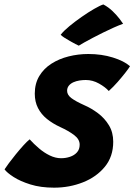

<svg xmlns="http://www.w3.org/2000/svg" viewBox="-62 -805 604 864"><path d="M181.5 39.5Q121 39.5 74.8 25Q28.5 10.5 -1.2 -8.8Q-31 -28 -41.5 -43Q-36 -52 -22.2 -70.5Q-8.5 -89 9 -110.5Q26.5 -132 43.2 -150.5Q60 -169 71.5 -178Q90 -157.5 113 -137.8Q136 -118 161.8 -105.5Q187.5 -93 213 -93Q234 -93 253.2 -99.5Q272.5 -106 284.5 -119.5Q296.5 -133 296.5 -154Q296.5 -178.5 271.2 -197.5Q246 -216.5 208.5 -233.5Q175 -249 149.2 -269.8Q123.5 -290.5 109 -318.8Q94.5 -347 94.5 -383.5Q94.5 -429 114.8 -462.8Q135 -496.5 169.5 -518.5Q204 -540.5 247 -551.2Q290 -562 335.5 -562Q395.5 -562 446 -546.2Q496.5 -530.5 523 -507Q517.5 -497.5 502.2 -478Q487 -458.5 467.5 -436.2Q448 -414 427.5 -395.5Q412 -413 383.5 -429Q355 -445 324 -445Q310.5 -445 295.8 -442.8Q281 -440.5 268.2 -434.8Q255.5 -429 247.8 -419.5Q240 -410 240 -396.5Q240 -378 259.2 -363.5Q278.5 -349 316.5 -332Q349 -318 379 -295.5Q409 -273 428.2 -241.2Q447.5 -209.5 447.5 -167Q447.5 -100.5 409.8 -54.5Q372 -8.5 311.2 15.5Q250.5 39.5 181.5 39.5ZM403 -785Q426.5 -772.5 445 -754.5Q463.5 -736.5 475.8 -720.5Q488 -704.5 492 -698Q473.5 -691.5 450 -681Q426.5 -670.5 402.2 -658.5Q378 -646.5 356 -635Q334 -623.5 317.2 -614Q300.5 -604.5 292.5 -599.5Q288.5 -601 277.2 -607Q266 -613 252.5 -620.5Q239 -628 227.2 -635.8Q215.5 -643.5 211 -648.5Q224.5 -666 250.2 -687.2Q276 -708.5 305.8 -729.2Q335.5 -750 362 -765.2Q388.5 -780.5 403 -785Z"/></svg>

Font: Grandstander Thin
Style: Bold Italic
Weight: 700
Italic angle: -15°
Version: Version 1.200